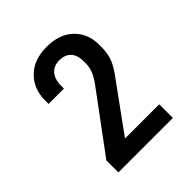

<svg xmlns="http://www.w3.org/2000/svg" viewBox="-131 -934 583 583"><g transform="rotate(-45 160.5 -642.0)"><path d="M184.1 -669.9Q197.3 -688 203.1 -703.1Q209 -717.8 209 -734.9V-743.2Q209 -769.5 195.8 -784.2Q182.1 -797.9 159.2 -797.9Q135.3 -797.9 122.1 -783.2Q107.9 -767.6 107.9 -737.8V-727.1H42V-742.2Q42 -792.5 75.2 -824.2Q106.4 -854 161.1 -854Q214.8 -854 246.1 -824.2Q277.8 -793.9 277.8 -746.1V-734.9Q277.8 -708 269 -685.1Q258.8 -662.1 238.8 -636.2L131.8 -488.8H278.8V-430.2H44.9V-481.9Z"/></g></svg>

Font: D-DIN-PRO
Style: Regular
Weight: 400
Designer: Charles Nix
Foundry: Datto Inc.
Version: Version 1.000;hotconv 1.0.109;makeotfexe 2.5.65596